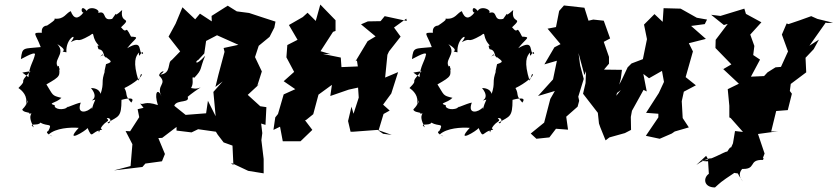

<svg xmlns="http://www.w3.org/2000/svg" viewBox="-20 -588 3682 844"><path d="M78 -269 114 -275C52 -210 108 -248 61 -201C76 -191 105 -166 93 -126C110 -169 105 -133 78 -107C81 -91 119 -96 107 -88C138 -92 91 -93 129 -28C99 -49 151 -33 157 -49C190 -30 213 -50 192 -12C166 -3 241 25 194 3C225 -25 288 -29 326 -26C260 46 357 -13 365 -25C388 28 378 -10 429 -18C413 -34 403 -53 415 -6C435 -63 469 -48 449 -69C478 -72 461 -36 453 -49C501 -78 514 -71 514 -149C514 -149 582 -169 557 -137C525 -173 544 -169 527 -201C568 -220 616 -259 600 -263L589 -233C563 -316 576 -341 591 -357C588 -318 606 -380 609 -351C582 -353 615 -421 539 -376C574 -421 598 -425 556 -427C526 -488 543 -430 512 -468C565 -517 506 -479 517 -544C466 -497 509 -556 473 -505C420 -492 460 -558 393 -523C447 -534 378 -571 361 -540C335 -572 334 -531 347 -533C323 -502 304 -504 291 -539C270 -531 263 -502 221 -506C210 -500 244 -513 180 -471C209 -476 158 -485 164 -444C117 -445 136 -443 159 -381C83 -373 78 -383 72 -329C67 -323 131 -364 134 -350C127 -315 109 -300 105 -249ZM438 -269 443 -280C421 -222 441 -231 421 -171C425 -159 428 -201 380 -201C426 -145 353 -141 399 -150C372 -91 389 -87 383 -116C367 -95 314 -81 335 -137C317 -135 242 -101 281 -120C259 -99 215 -109 221 -125C187 -136 225 -133 250 -158C206 -168 214 -170 184 -217C249 -254 243 -254 239 -298L222 -291C239 -283 222 -274 244 -284C199 -322 275 -348 232 -394C294 -356 228 -366 272 -358C267 -422 329 -449 291 -403C338 -427 306 -393 375 -432C403 -454 374 -422 423 -380C433 -371 398 -408 413 -372C439 -368 431 -348 445 -333C439 -366 403 -320 430 -349C465 -320 483 -318 446 -306Z M611 -114 585 -108 592 -73 552 -11 532 -12 562 46 554 142 481 161 606 146 619 131 692 121 705 89 676 19 693 18 756 -30V-14L822 -6L851 -20L929 -9L937 4L963 38L1002 52L1006 138L995 128L1003 131L1071 163L1139 174V111L1129 28L1133 -3L1128 -45L1147 -39L1151 -117L1124 -121L1069 -171L1123 -221L1111 -211L1131 -274L1101 -337L1118 -389L1114 -384L1165 -426L1186 -467L1191 -493C1152 -506 1113 -518 1075 -531L1021 -538L981 -563L910 -518L911 -494L859 -528L838 -503L782 -556L752 -484L721 -427L772 -362L735 -324C714 -314 735 -266 685 -260C720 -286 677 -273 680 -255C719 -217 664 -216 690 -164C674 -203 656 -182 674 -126C615 -146 612 -125 596 -133ZM878 -353 886 -408 934 -433 1028 -391 963 -377 967 -360 940 -259 927 -206 959 -230 918 -184 928 -77 894 -145 886 -90 796 -83 746 -123C756 -154 826 -130 801 -170C799 -146 782 -152 862 -204C821 -186 815 -222 793 -180C851 -205 812 -260 834 -246C872 -286 856 -282 882 -343C836 -292 838 -321 851 -324Z M1664 0 1644 -14 1666 -87 1693 -102 1664 -128 1700 -177 1730 -271 1673 -247 1683 -347 1690 -362 1741 -427 1712 -467 1766 -506 1768 -496 1671 -517 1653 -495 1597 -494 1567 -481 1631 -428 1596 -407 1543 -319 1549 -322 1553 -296 1481 -293 1478 -335 1399 -351 1433 -350 1389 -363 1444 -448 1455 -452V-499L1388 -568L1368 -496L1332 -532L1311 -513L1250 -478L1288 -413L1243 -390L1239 -336L1273 -272L1227 -231L1278 -196L1227 -173L1202 -87L1190 -72L1182 -17L1211 -31L1223 33H1301L1353 -17L1321 -59L1326 -61L1357 -86L1380 -172C1400 -187 1420 -201 1439 -215L1432 -166L1513 -194L1554 -203L1557 -159L1534 -88L1525 -119L1510 -56L1521 -9H1533L1640 -17L1702 5Z M1797 -269 1833 -275C1771 -210 1827 -248 1780 -201C1795 -191 1824 -166 1812 -126C1829 -169 1824 -133 1797 -107C1800 -91 1838 -96 1826 -88C1857 -92 1810 -93 1848 -28C1818 -49 1870 -33 1876 -49C1909 -30 1932 -50 1911 -12C1885 -3 1960 25 1913 3C1944 -25 2007 -29 2045 -26C1979 46 2076 -13 2084 -25C2107 28 2097 -10 2148 -18C2132 -34 2122 -53 2134 -6C2154 -63 2188 -48 2168 -69C2197 -72 2180 -36 2172 -49C2220 -78 2233 -71 2233 -149C2233 -149 2301 -169 2276 -137C2244 -173 2263 -169 2246 -201C2287 -220 2335 -259 2319 -263L2308 -233C2282 -316 2295 -341 2310 -357C2307 -318 2325 -380 2328 -351C2301 -353 2334 -421 2258 -376C2293 -421 2317 -425 2275 -427C2245 -488 2262 -430 2231 -468C2284 -517 2225 -479 2236 -544C2185 -497 2228 -556 2192 -505C2139 -492 2179 -558 2112 -523C2166 -534 2097 -571 2080 -540C2054 -572 2053 -531 2066 -533C2042 -502 2023 -504 2010 -539C1989 -531 1982 -502 1940 -506C1929 -500 1963 -513 1899 -471C1928 -476 1877 -485 1883 -444C1836 -445 1855 -443 1878 -381C1802 -373 1797 -383 1791 -329C1786 -323 1850 -364 1853 -350C1846 -315 1828 -300 1824 -249ZM2157 -269 2162 -280C2140 -222 2160 -231 2140 -171C2144 -159 2147 -201 2099 -201C2145 -145 2072 -141 2118 -150C2091 -91 2108 -87 2102 -116C2086 -95 2033 -81 2054 -137C2036 -135 1961 -101 2000 -120C1978 -99 1934 -109 1940 -125C1906 -136 1944 -133 1969 -158C1925 -168 1933 -170 1903 -217C1968 -254 1962 -254 1958 -298L1941 -291C1958 -283 1941 -274 1963 -284C1918 -322 1994 -348 1951 -394C2013 -356 1947 -366 1991 -358C1986 -422 2048 -449 2010 -403C2057 -427 2025 -393 2094 -432C2122 -454 2093 -422 2142 -380C2152 -371 2117 -408 2132 -372C2158 -368 2150 -348 2164 -333C2158 -366 2122 -320 2149 -349C2184 -320 2202 -318 2165 -306Z M2689 -167 2709 -242 2714 -281 2635 -282 2657 -308V-338L2634 -404L2662 -419L2634 -497L2588 -502L2567 -497L2549 -554L2459 -564L2438 -540L2424 -469L2387 -462L2444 -394L2417 -380L2373 -305L2428 -321L2411 -239L2345 -166L2419 -188L2399 -153L2372 -49L2313 -1L2338 22L2395 16L2424 -22L2477 -18L2469 -75L2519 -119L2526 -145L2522 -163L2546 -241L2530 -302L2523 -355L2549 -258L2556 -275L2554 -223L2543 -176L2608 -92L2613 -45L2619 -28L2642 29L2659 16L2727 -3L2754 -17L2753 -74L2758 -101L2809 -193L2823 -186L2808 -263L2833 -244L2921 -294L2883 -315L2902 -210V-235L2876 -179L2820 -92L2874 -88V-72L2819 9L2880 22L2933 -1L2946 -10L3008 -28L2981 -69L2976 -159L2974 -130L2986 -185L3039 -213L2994 -249L3026 -362L3008 -398L3083 -417L3018 -474L3078 -482L3088 -502L3043 -510L2972 -550L2897 -552L2893 -492L2857 -526L2811 -480L2824 -416L2806 -328L2756 -309L2739 -292L2714 -239L2677 -168L2709 -192Z M3084 97 3092 111 3096 176C3070 194 3073 236 3123 236C3148 214 3143 215 3208 172C3235 178 3211 163 3246 210C3204 164 3274 139 3232 154C3312 161 3264 113 3334 115C3343 95 3325 124 3341 87L3312 1L3400 -11L3370 -10L3392 -100L3443 -104L3461 -176L3452 -188L3456 -219L3524 -270L3521 -334L3557 -372L3580 -414L3538 -387L3610 -489L3615 -487L3642 -488L3573 -505L3546 -517C3513 -505 3480 -493 3446 -482L3438 -485L3417 -436L3444 -362L3413 -294L3389 -292L3354 -270L3301 -213L3348 -254L3281 -251L3321 -326L3291 -346L3296 -386L3278 -436L3327 -490L3259 -527L3252 -550L3147 -518L3106 -523L3162 -478L3179 -483L3126 -413L3125 -377L3195 -305L3159 -284L3152 -291L3228 -220L3179 -196L3186 -123V-72L3192 -69L3246 -8L3211 -12L3202 42C3184 84 3203 37 3177 78C3166 77 3100 120 3063 118C3131 135 3131 75 3041 137Z"/></svg>

Font: Asimov Aggro
Style: It
Weight: 500
Designer: Google
Version: Version 2.000980; 2014